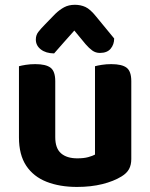

<svg xmlns="http://www.w3.org/2000/svg" viewBox="-20 -749 614 785"><path d="M57.5 -187.2V-259.2H205.9V-188.2Q205.9 -142.4 229.7 -122Q253.4 -101.6 295.9 -101.6Q323 -101.6 341.1 -106.7Q359.2 -111.8 368.4 -117V-259.2H516.8V-98.7Q516.8 -74.7 507.5 -57.6Q498.2 -40.6 477.2 -27.8Q445.3 -8 398.6 3.7Q351.9 15.3 294.9 15.3Q224.4 15.3 170.6 -5.7Q116.9 -26.8 87.2 -71.4Q57.5 -116.1 57.5 -187.2ZM516.8 -214.1H368.4V-478.2Q378 -481 396.1 -483.9Q414.2 -486.8 435 -486.8Q478.3 -486.8 497.6 -472.2Q516.8 -457.6 516.8 -417.1ZM205.9 -214.1H57.5V-478.2Q67.1 -481 85.2 -483.9Q103.3 -486.8 124.4 -486.8Q167.4 -486.8 186.7 -472.2Q205.9 -457.6 205.9 -417.1ZM329.9 -568.4 283.9 -624.1Q258.6 -595.3 240.7 -575.6Q222.7 -555.9 201.2 -530.6Q167.2 -531.1 146.9 -547Q126.5 -562.8 126.5 -587.2Q126.5 -605 136.4 -618.1Q146.4 -631.2 165.2 -650.3L205.7 -692Q223.3 -709 242.1 -719.2Q261 -729.4 286.2 -729.4Q309.8 -729.4 329.4 -720.4Q349 -711.3 372.7 -681.8L446.8 -591.7Q446.8 -567.3 432.5 -550Q418.1 -532.6 388.4 -532.6Q371.1 -532.6 357.5 -542.3Q344 -552 329.9 -568.4Z"/></svg>

Font: Baloo Bhaijaan 2
Style: Regular
Weight: 400
Designer: Sanskriti Dholi, Noopur Datye and Ek Type
Foundry: Ek Type
Version: Version 1.701